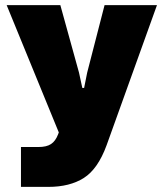

<svg xmlns="http://www.w3.org/2000/svg" viewBox="-20 -564 641 751"><path d="M62 11H131Q162 11 179.5 -0.5Q197 -12 207 -38L210 -46L6 -544H216L289 -280L302 -220H309L321 -280L389 -544H594L397 4Q363 97 308 132Q253 167 169 167H62Z"/></svg>

Font: Mona Sans Black
Style: Regular
Weight: 900
Designer: Deni Anggara
Foundry: GitHub
Version: Version 2.000